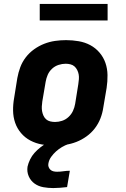

<svg xmlns="http://www.w3.org/2000/svg" viewBox="-20 -732 640 976"><path d="M258 8Q225 8 193.5 2.5Q162 -3 134.5 -17.5Q107 -32 87 -55.5Q67 -79 57 -108Q47 -137 46.5 -169.5Q46 -202 52 -235L68 -335Q73 -363 83 -390Q93 -417 111 -440.5Q129 -464 153.5 -481.5Q178 -499 205 -509.5Q232 -520 260 -524Q288 -528 316 -528Q348 -528 380 -522.5Q412 -517 439 -502.5Q466 -488 486 -464.5Q506 -441 516 -412Q526 -383 526.5 -350.5Q527 -318 522 -285L505 -185Q501 -157 490.5 -130Q480 -103 462 -79.5Q444 -56 419.5 -38.5Q395 -21 368 -10.5Q341 0 313 4Q285 8 258 8ZM260 -112Q278 -112 296 -118Q314 -124 328.5 -137.5Q343 -151 351 -168.5Q359 -186 362 -204L378 -304Q380 -317 381 -329.5Q382 -342 380 -353.5Q378 -365 372.5 -376Q367 -387 358.5 -394.5Q350 -402 338 -405Q326 -408 314 -408Q296 -408 277.5 -402Q259 -396 244.5 -382.5Q230 -369 222.5 -351.5Q215 -334 212 -316L195 -216Q193 -203 192.5 -190.5Q192 -178 194 -166.5Q196 -155 201 -144Q206 -133 214.5 -125.5Q223 -118 235 -115Q247 -112 260 -112ZM251 224Q225 224 200 219.5Q175 215 155.5 201Q136 187 126 164Q116 141 120 115Q124 97 133 78.5Q142 60 155.5 45Q169 30 185.5 17Q202 4 220 -6L224 -8H330L329 0Q311 6 295 15.5Q279 25 265 37.5Q251 50 240 65.5Q229 81 226 99Q224 108 227 116.5Q230 125 236.5 131Q243 137 252 139Q261 141 270 141Q286 141 302.5 138.5Q319 136 335 136L321 219Q303 221 285.5 222.5Q268 224 251 224ZM182 -628V-712H527V-628Z"/></svg>

Font: Iosevka SS04 Heavy Extended
Style: Italic
Weight: 900
Width: 7
Italic angle: -9°
Monospace: yes
Designer: Belleve Invis
Foundry: Belleve Invis
Version: Version 19.0.0; ttfautohint (v1.8.4)